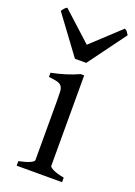

<svg xmlns="http://www.w3.org/2000/svg" viewBox="-155 -777 588 834"><g transform="rotate(20 138.5 -360.0)"><path d="M34.2 0V-21Q67.4 -27.8 85 -35.9Q102.5 -43.9 102.5 -50.8V-327.1Q102.5 -352.1 101.6 -367.4Q100.6 -382.8 94.2 -391.4Q87.9 -399.9 74 -403.8Q60.1 -407.7 34.2 -410.2V-429.7Q49.3 -432.6 66.2 -436.8Q83 -440.9 99.6 -446Q116.2 -451.2 131.3 -457Q146.5 -462.9 159.2 -468.8H175.8V-50.8Q175.8 -44.9 192.1 -36.4Q208.5 -27.8 244.1 -21V0ZM165.5 -522.9H113.3L-15.6 -697.3Q-12.2 -702.1 -9.8 -705.6Q-7.3 -709 -5.1 -711.4Q-2.9 -713.9 -0.2 -715.8Q2.4 -717.8 6.3 -720.2L140.6 -597.7L272.5 -720.2Q280.8 -715.8 284.2 -711.4Q287.6 -707 293.5 -697.3Z"/></g></svg>

Font: Gentium Basic
Style: Regular
Weight: 400
Designer: J. Victor Gaultney and Annie Olsen
Foundry: SIL International
Version: Version 1.100